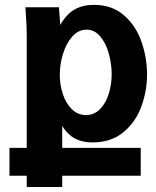

<svg xmlns="http://www.w3.org/2000/svg" viewBox="-20 -580 640 790"><path d="M19 28.5H90V-432.5Q90 -473.5 86 -527.5L84.5 -550H222.5L228 -477.5Q253.5 -522 287 -541Q320.5 -560 366 -560Q441 -560 490.2 -517Q539.5 -474 562.2 -408.2Q585 -342.5 585 -273Q585 -206.5 562 -142.8Q539 -79 488.5 -36.5Q438 6 360 6Q318.5 6 288.2 -10.2Q258 -26.5 236 -61.5V28.5H559V143H236V189.5H90V143H19ZM439.5 -274.5Q439.5 -316 428 -358.5Q416.5 -401 393 -429.5Q369.5 -458 336 -458Q302.5 -458 277.5 -429.8Q252.5 -401.5 239.2 -358.2Q226 -315 226 -272.5Q226 -231.5 238.5 -193.2Q251 -155 275.5 -130.8Q300 -106.5 334 -106.5Q367.5 -106.5 391.5 -131Q415.5 -155.5 427.5 -194Q439.5 -232.5 439.5 -274.5Z"/></svg>

Font: JuliaMono ExtraBold
Style: Regular
Weight: 800
Monospace: yes
Designer: cormullion
Foundry: corm
Version: Version 0.055; ttfautohint (v1.8.4)